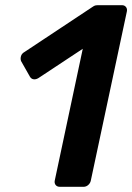

<svg xmlns="http://www.w3.org/2000/svg" viewBox="-20 -720 510 740"><path d="M211 0Q200 0 194.5 -7Q189 -14 191 -24L299 -532L128 -419Q118 -413 109 -414.5Q100 -416 95 -425L61 -485Q58 -494 61 -504Q64 -514 75 -520L336 -693Q343 -698 347.5 -699Q352 -700 360 -700H450Q460 -700 465.5 -693Q471 -686 469 -676L330 -24Q328 -14 320 -7Q312 0 302 0Z"/></svg>

Font: Rubik Light Medium
Style: Italic
Weight: 500
Italic angle: -12°
Version: Version 2.104